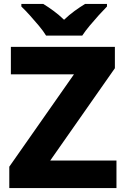

<svg xmlns="http://www.w3.org/2000/svg" viewBox="-20 -951 634 971"><path d="M569 0H27V-108L354 -575H35V-714H561V-606L234 -139H569ZM213 -771Q199 -794 176.5 -821Q154 -848 130.5 -874Q107 -900 88 -918V-931H199Q225 -915 251.5 -895.5Q278 -876 304 -851Q330 -876 357 -895.5Q384 -915 410 -931H521V-918Q503 -900 479.5 -874Q456 -848 433.5 -821Q411 -794 396 -771Z"/></svg>

Font: Noto Sans Devanagari ExtraBold
Style: Regular
Weight: 800
Version: Version 2.003